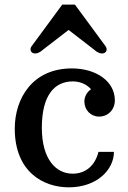

<svg xmlns="http://www.w3.org/2000/svg" viewBox="-20 -801 554 831"><path d="M43.9 -244.1C43.9 -58.1 166.5 9.8 277.8 9.8C400.4 9.8 473.1 -67.4 473.1 -143.6H406.2C391.1 -83.5 350.1 -49.3 294.4 -49.3C223.6 -49.3 161.1 -109.9 161.1 -248C161.1 -392.1 218.3 -448.7 294.9 -448.7C330.6 -448.7 358.4 -433.1 374 -414.6C356.4 -402.8 345.2 -383.3 345.2 -361.8C345.2 -324.7 373 -296.4 408.7 -296.4C448.7 -296.4 477.1 -327.1 477.1 -366.7C477.1 -449.2 396 -504.9 291 -504.9C120.6 -504.9 43.9 -375 43.9 -244.1ZM166 -585.9 276.9 -671.4 387.7 -585.9C423.3 -553.2 452.6 -575.7 437.5 -600.1L304.2 -781.2H249.5L116.2 -600.1C101.1 -575.7 130.4 -553.2 166 -585.9Z"/></svg>

Font: Arbutus Slab
Style: Regular
Weight: 400
Designer: Karolina Lach
Foundry: Karolina Lach
Version: Version 1.001